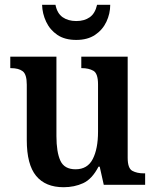

<svg xmlns="http://www.w3.org/2000/svg" viewBox="-20 -773 650 803"><path d="M246 10Q170 10 131 -37.5Q92 -85 92 -187V-419Q92 -462 75 -475Q58 -488 26 -488H23V-536H216V-204Q216 -137 232.5 -101Q249 -65 296 -65Q346 -65 368 -108Q390 -151 390 -222V-420Q390 -466 370.5 -477Q351 -488 323 -488H320V-536H514V-113Q514 -69 533.5 -58.5Q553 -48 581 -48H587V0H414L397 -76H392Q365 -24 328 -7Q291 10 246 10ZM299 -606Q251 -606 220 -627Q189 -648 173 -682Q157 -716 156 -753H212Q219 -717 242 -701Q265 -685 299 -685Q333 -685 355.5 -701Q378 -717 386 -753H441Q441 -716 425 -682Q409 -648 377.5 -627Q346 -606 299 -606Z"/></svg>

Font: Noto Serif Thai SemiCondensed SemiBold
Style: Regular
Weight: 600
Width: 4
Designer: Monotype Design Team
Foundry: Monotype Imaging Inc.
Version: Version 2.002; ttfautohint (v1.8.4.7-5d5b)